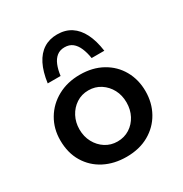

<svg xmlns="http://www.w3.org/2000/svg" viewBox="-156 -774 863 905"><g transform="rotate(-30 275.0 -322.0)"><path d="M43 -214Q43 -277 73 -327.5Q103 -378 156 -407Q209 -436 277 -436Q346 -436 398 -407Q450 -378 478.5 -327.5Q507 -277 507 -214Q507 -151 478.5 -100Q450 -49 398 -19.5Q346 10 276 10Q209 10 156.5 -17Q104 -44 73.5 -94.5Q43 -145 43 -214ZM147 -213Q147 -174 164 -142.5Q181 -111 210 -92.5Q239 -74 275 -74Q312 -74 341 -92.5Q370 -111 386.5 -142.5Q403 -174 403 -213Q403 -252 386.5 -283Q370 -314 341 -333Q312 -352 275 -352Q238 -352 209 -333Q180 -314 163.5 -282.5Q147 -251 147 -213ZM279 -654Q323 -654 354.5 -633.5Q386 -613 406 -573.5Q426 -534 434 -476H365Q360 -508 349.5 -532.5Q339 -557 322 -570.5Q305 -584 279 -584Q254 -584 237 -570.5Q220 -557 210 -532.5Q200 -508 196 -476H126Q134 -535 154 -574.5Q174 -614 205.5 -634Q237 -654 279 -654Z"/></g></svg>

Font: Josefin Sans Medium
Style: Regular
Weight: 500
Designer: Santiago Orozco
Foundry: Typemade
Version: Version 2.001